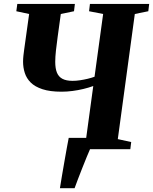

<svg xmlns="http://www.w3.org/2000/svg" viewBox="-20 -763 783 982"><path d="M286.5 199.5Q291 171 297.2 134.2Q303.5 97.5 310 60Q316.5 22.5 322.2 -8.8Q328 -40 331.5 -58H454L440.5 0Q434 14 423.5 40Q413 66 401 96Q389 126 378.5 153.8Q368 181.5 361.5 199.5ZM325 0 330.5 -36.5 420 -51.5 457 -323Q433.5 -314.5 406.5 -308Q379.5 -301.5 351.2 -297.8Q323 -294 294.5 -294Q235.5 -294 197 -306.8Q158.5 -319.5 137 -341Q115.5 -362.5 106.8 -390Q98 -417.5 98 -447Q98 -462.5 99.8 -478.8Q101.5 -495 103.5 -508.5L129 -691.5L63.5 -705.5L68.5 -743H363L358.5 -705.5L291 -691.5L275 -575.5Q270 -538.5 266.2 -505.2Q262.5 -472 262.5 -446.5Q262.5 -413 271.2 -391.5Q280 -370 299.5 -359.8Q319 -349.5 351.5 -349.5Q369 -349.5 389.2 -352.5Q409.5 -355.5 429 -360.2Q448.5 -365 463.5 -370.5L507.5 -691.5L435.5 -705.5L440 -743H743L738.5 -705.5L669.5 -691.5L582.5 -51.5L651 -36.5L646.5 0Z"/></svg>

Font: Merriweather 72pt ExtraBold
Style: Italic
Weight: 800
Italic angle: -7.8°
Version: Version 2.101